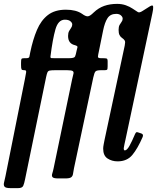

<svg xmlns="http://www.w3.org/2000/svg" viewBox="-56 -820 810 990"><path d="M229 -458Q209 -458 200.5 -456.2Q192 -454.5 188.8 -447.2Q185.5 -440 182 -423.5L73 105.5Q69 126 63.8 138Q58.5 150 37.5 150H-2Q-26.5 150 -32.5 142.5Q-38.5 135 -35.2 121.2Q-32 107.5 -28 89.5L72 -410Q76 -433 78.5 -445.5Q81 -458 71.5 -458H68Q57.5 -458 55 -462.8Q52.5 -467.5 52.5 -484.5V-495.5Q52.5 -511 54.5 -515.5Q56.5 -520 69 -520H80Q94 -520 95.5 -527.5Q97 -535 100 -550.5Q113.5 -616 134.5 -665.5Q155.5 -715 191 -742.5Q226.5 -770 284 -770Q336.5 -770 367.5 -748.5Q385 -735.5 396.2 -735.8Q407.5 -736 427 -755.5Q451.5 -779 481.2 -789.5Q511 -800 548 -800Q572.5 -800 592.8 -792.8Q613 -785.5 627 -776Q646.5 -763.5 654.5 -758Q662.5 -752.5 679 -763.5L715.5 -786.5Q733 -797.5 733.8 -785Q734.5 -772.5 730 -753L591 -100Q589.5 -93.5 585.8 -76.5Q582 -59.5 582 -56Q582 -44.5 587.5 -44.5Q598.5 -44.5 611.5 -67.8Q624.5 -91 640 -128Q643.5 -135.5 646.5 -137.8Q649.5 -140 657 -137L673.5 -131.5Q685 -127 679.5 -113.5Q654 -54.5 626.5 -21.2Q599 12 550.5 12Q521 12 498.5 -2.8Q476 -17.5 476 -53.5Q476 -62 478.5 -75.2Q481 -88.5 483 -98.5L587 -584.5Q591 -603.5 587.5 -610.2Q584 -617 573 -624.5Q564.5 -630.5 560 -639.8Q555.5 -649 555.5 -666Q555.5 -682.5 560.8 -691.8Q566 -701 571.2 -707.8Q576.5 -714.5 576.5 -724Q576.5 -732.5 567.8 -740.5Q559 -748.5 543.5 -748.5Q513 -748.5 498.5 -726.5Q484 -704.5 475.5 -662Q467 -619.5 454.5 -558.5Q449.5 -536 449 -528Q448.5 -520 463.5 -520H468.5Q489 -520 494 -518.2Q499 -516.5 499 -503V-478.5Q499 -463.5 496.2 -460.8Q493.5 -458 482.5 -458H465Q443 -458 436.8 -452Q430.5 -446 425 -420.5L325.5 47.5Q322 64.5 320.5 76.2Q319 88 311 94Q303 100 281 100H244.5Q220.5 100 215 93.5Q209.5 87 213.5 74.8Q217.5 62.5 221 45L316 -411.5Q319 -427.5 322.2 -437.8Q325.5 -448 319.8 -453Q314 -458 290.5 -458ZM330.5 -587Q295 -595 295 -634.5Q295 -650.5 300.5 -660.2Q306 -670 311.2 -677.2Q316.5 -684.5 316.5 -694Q316.5 -702.5 307 -710.5Q297.5 -718.5 278.5 -718.5Q244 -718.5 229.8 -668.5Q215.5 -618.5 204.5 -531Q202.5 -520.5 209.8 -520.2Q217 -520 228 -520H301.5Q327.5 -520 331.2 -529Q335 -538 339 -558.5Q342 -570.5 343.5 -576.8Q345 -583 330.5 -587Z"/></svg>

Font: Besley* Condensed Medium
Style: Italic
Weight: 500
Width: 3
Italic angle: -13°
Designer: Owen Earl
Foundry: indestructible type*
Version: Version 3.000; ttfautohint (v1.8.3)